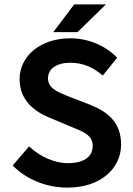

<svg xmlns="http://www.w3.org/2000/svg" viewBox="-20 -840 605 872"><path d="M41 -85C104 -23 193 12 286 12C440 12 530 -77 530 -184C530 -280 474 -329 395 -362L302 -398C245 -420 198 -438 198 -484C198 -527 236 -555 299 -555C356 -555 401 -535 443 -500L447 -497L512 -578L508 -582C456 -634 380 -666 299 -666C164 -666 69 -586 69 -480C69 -383 139 -332 206 -305L299 -266C361 -241 401 -226 401 -177C401 -130 364 -99 288 -99C227 -99 162 -129 116 -172L112 -175L38 -89ZM317 -820 222 -694H332L461 -820Z"/></svg>

Font: Falling Sky
Style: Med
Weight: 500
Designer: Paul D. Hunt
Foundry: Adobe Systems Incorporated
Version: Version 1.02